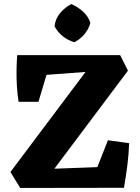

<svg xmlns="http://www.w3.org/2000/svg" viewBox="-20 -937 700 958"><path d="M80.8 0.8 32 -78.8 428.5 -607 518 -619 579.5 -662 618.5 -584.5 215.2 -47 135.5 -37ZM80.8 0.8 143.2 -91.2 584.5 -107.5 598.5 0ZM598.5 0 433.5 -21.5 518.5 -237.2 624.5 -222.5Q622 -163.8 615.5 -112.2Q609 -60.8 598.5 0ZM72.8 -429Q67 -465.2 64.4 -506.5Q61.8 -547.8 62.5 -588.2Q63.2 -628.8 65.8 -662L223.8 -602.8L171.8 -429ZM97.8 -555 65.8 -662H579.5L547 -588.5ZM351 -726.2Q282.8 -747.8 252 -806.2Q257.2 -845 280.2 -872.1Q303.2 -899.2 335.5 -916.8Q369 -902.8 396 -877.5Q423 -852.2 430.8 -821.5Q411 -757.5 351 -726.2Z"/></svg>

Font: Eczar
Style: Regular
Weight: 400
Designer: Vaibhav Singh
Foundry: Rosetta Type Foundry
Version: Version 2.000